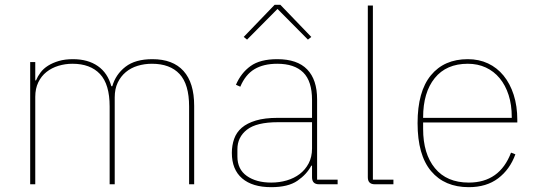

<svg xmlns="http://www.w3.org/2000/svg" viewBox="-20 -763 2222 795"><path d="M105 0V-506H126V-430H129Q136 -447 148 -463Q160 -479 179 -491Q198 -503 223.5 -510.5Q249 -518 282 -518Q344 -518 385 -489.5Q426 -461 441 -406H445Q459 -455 499.5 -486.5Q540 -518 611 -518Q696 -518 740 -469Q784 -420 784 -325V0H763V-322Q763 -414 723.5 -456.5Q684 -499 609 -499Q578 -499 550 -490.5Q522 -482 501 -464.5Q480 -447 467.5 -421Q455 -395 455 -360V0H434V-322Q434 -414 394 -456.5Q354 -499 280 -499Q250 -499 222 -490.5Q194 -482 172.5 -465Q151 -448 138.5 -422Q126 -396 126 -362V0Z M1301 0Q1272 0 1272 -29V-77H1269Q1250 -41 1211.5 -14.5Q1173 12 1103 12Q1025 12 982.5 -24.5Q940 -61 940 -130Q940 -161 949.5 -188Q959 -215 981 -234Q1003 -253 1039.5 -264Q1076 -275 1130 -275H1272V-349Q1272 -427 1235.5 -463Q1199 -499 1128 -499Q1071 -499 1033.5 -476.5Q996 -454 975 -404L957 -412Q978 -461 1017.5 -489.5Q1057 -518 1128 -518Q1211 -518 1252 -475.5Q1293 -433 1293 -352V-19H1378V0ZM1103 -7Q1137 -7 1167.5 -16Q1198 -25 1221 -42.5Q1244 -60 1258 -86.5Q1272 -113 1272 -148V-257H1131Q1042 -257 1002.5 -226Q963 -195 963 -145V-115Q963 -62 1002 -34.5Q1041 -7 1103 -7ZM1141 -743 1269 -610 1255 -599 1129 -726 1003 -599 989 -610 1117 -743Z M1532 0Q1503 0 1503 -29V-740H1524V-19H1609V0Z M1921 12Q1821 12 1765 -54.5Q1709 -121 1709 -253Q1709 -384 1764 -451Q1819 -518 1917 -518Q1963 -518 2000.5 -500.5Q2038 -483 2065 -450Q2092 -417 2107 -370.5Q2122 -324 2122 -266V-256H1732V-229Q1732 -126 1781 -66.5Q1830 -7 1921 -7Q2049 -7 2096 -131L2114 -124Q2091 -61 2042.5 -24.5Q1994 12 1921 12ZM1917 -499Q1828 -499 1780 -439.5Q1732 -380 1732 -277V-275H2099V-279Q2099 -329 2086 -369.5Q2073 -410 2049 -439Q2025 -468 1991.5 -483.5Q1958 -499 1917 -499Z"/></svg>

Font: IBM Plex Sans Arabic Thin
Style: Regular
Weight: 100
Designer: Mike Abbink, Paul van der Laan, Pieter van Rosmalen, Wael Morcos, Khajak Apelian
Foundry: Bold Monday
Version: Version 1.101